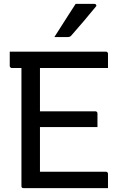

<svg xmlns="http://www.w3.org/2000/svg" viewBox="-20 -965 640 985"><path d="M30 -700H523Q527 -700 529 -698.5Q531 -697 532.5 -695Q534 -693 534 -689Q534 -669 534 -653Q534 -637 534 -616H41Q38 -616 35.5 -617.5Q33 -619 31.5 -621.5Q30 -624 30 -627Q30 -648 30 -664Q30 -680 30 -700ZM143 -394H469Q473 -394 475 -392.5Q477 -391 478.5 -389Q480 -387 480 -383Q480 -370 480 -358.5Q480 -347 480 -336Q480 -325 480 -313H143ZM101 0Q98 0 96 -0.5Q94 -1 92.5 -2.5Q91 -4 90.5 -6Q90 -8 90 -11Q90 -59 90 -119Q90 -179 90 -246.5Q90 -314 90 -384Q90 -454 90 -524.5Q90 -595 90 -659H192L185 -643Q185 -624 185 -601Q185 -578 185 -555Q185 -502 185 -443Q185 -384 185 -323Q185 -262 185 -201Q185 -140 185 -84H523Q528 -84 531 -81Q534 -78 534 -73Q534 -54 534 -36.5Q534 -19 534 0ZM368 -945Q392 -945 406 -945Q420 -945 432 -945Q444 -945 465 -945Q471 -945 473.5 -940Q476 -935 471 -930Q453 -909 439.5 -892.5Q426 -876 413.5 -861Q401 -846 385 -828Q369 -810 346 -783Q344 -780 339.5 -777.5Q335 -775 329 -775Q312 -775 301 -775Q290 -775 280 -775Q270 -775 259 -775Q279 -806 296 -833Q313 -860 330.5 -887Q348 -914 368 -945Z"/></svg>

Font: RecMonoLinear Nerd Font Mono
Style: Regular
Weight: 400
Monospace: yes
Version: Version 1.085; ttfautohint (v1.8.4.7-5d5b);Nerd Fonts 3.2.1